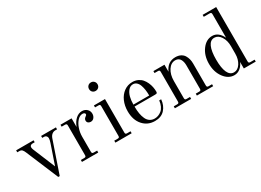

<svg xmlns="http://www.w3.org/2000/svg" viewBox="-27 -1369 2767 2039"><g transform="rotate(-30 1357.0 -350.0)"><path d="M505.9 -456.1V-432.1H482.9Q461.4 -432.1 442.9 -417.5Q424.3 -402.8 414.1 -373L282.2 12.2H264.2L99.1 -381.8Q88.9 -406.7 77.4 -419.4Q65.9 -432.1 44.9 -432.1H18.1V-456.1H231.9V-432.1H204.1Q191.4 -432.1 181.6 -425Q171.9 -418 171.9 -403.8Q171.9 -392.1 178.2 -375L291 -102.1L373 -341.8Q383.8 -373 383.8 -395Q383.8 -410.2 373.8 -421.1Q363.8 -432.1 348.1 -432.1H324.2V-456.1Z M697.8 -456.1V-350.1Q719.7 -406.7 754.4 -437.3Q789.1 -467.8 830.1 -467.8Q866.2 -467.8 890.1 -445.3Q914.1 -422.9 914.1 -389.2Q914.1 -362.3 898.7 -342Q883.3 -321.8 856.9 -321.8Q839.4 -321.8 826.7 -332Q814 -342.3 814 -360.8Q814 -381.8 834 -396Q852.1 -407.2 852.1 -418.9Q852.1 -428.7 843.3 -434.3Q834.5 -439.9 820.8 -439.9Q788.6 -439.9 760 -409.7Q731.4 -379.4 714.6 -331.3Q697.8 -283.2 697.8 -231.9V-45.9Q697.8 -33.7 702.6 -28.8Q707.5 -23.9 719.7 -23.9H761.7V0H562V-23.9H604Q616.2 -23.9 621.1 -28.8Q626 -33.7 626 -45.9V-410.2Q626 -422.4 621.1 -427.2Q616.2 -432.1 604 -432.1H562V-456.1Z M1028.3 -669.2Q1043 -684.1 1065.4 -684.1Q1087.9 -684.1 1102.8 -669.2Q1117.7 -654.3 1117.7 -631.8Q1117.7 -609.4 1102.8 -594.7Q1087.9 -580.1 1065.4 -580.1Q1043 -580.1 1028.3 -594.7Q1013.7 -609.4 1013.7 -631.8Q1013.7 -654.3 1028.3 -669.2ZM1107.4 -456.1V-45.9Q1107.4 -33.7 1112.3 -28.8Q1117.2 -23.9 1129.4 -23.9H1171.4V0H971.7V-23.9H1013.7Q1025.9 -23.9 1030.8 -28.8Q1035.6 -33.7 1035.6 -45.9V-410.2Q1035.6 -422.4 1030.8 -427.2Q1025.9 -432.1 1013.7 -432.1H971.7V-456.1Z M1441.9 -443.8Q1408.7 -443.8 1384.8 -416Q1360.8 -388.2 1350.1 -346.2Q1339.4 -304.2 1339.4 -253.9H1533.2Q1533.2 -290.5 1528.8 -322.3Q1524.4 -354 1514.4 -382.3Q1504.4 -410.6 1485.8 -427.2Q1467.3 -443.8 1441.9 -443.8ZM1448.2 -467.8Q1484.4 -467.8 1514.2 -453.9Q1543.9 -439.9 1563 -417.7Q1582 -395.5 1595 -366.5Q1607.9 -337.4 1613.5 -309.1Q1619.1 -280.8 1619.1 -252.9Q1619.1 -238.8 1613.8 -234.4Q1608.4 -230 1587.9 -230H1339.4Q1339.4 -182.1 1345.9 -144Q1352.5 -106 1366.5 -75.7Q1380.4 -45.4 1405 -28.8Q1429.7 -12.2 1462.9 -12.2Q1485.4 -12.2 1506.6 -20Q1527.8 -27.8 1547.6 -43.7Q1567.4 -59.6 1581.3 -88.6Q1595.2 -117.7 1599.1 -155.8H1623Q1616.7 -83 1573.7 -35.4Q1530.8 12.2 1453.1 12.2Q1363.8 12.2 1307.4 -51.8Q1251 -115.7 1251 -221.2Q1251 -290 1275.6 -346.2Q1300.3 -402.3 1345.5 -435.1Q1390.6 -467.8 1448.2 -467.8Z M1701.2 -456.1H1836.9V-370.1Q1879.9 -467.8 1975.1 -467.8Q2012.2 -467.8 2039.3 -453.9Q2066.4 -439.9 2080.3 -416.7Q2094.2 -393.6 2100.6 -368.4Q2106.9 -343.3 2106.9 -314.9V-45.9Q2106.9 -33.7 2111.8 -28.8Q2116.7 -23.9 2128.9 -23.9H2170.9V0H1971.2V-23.9H2013.2Q2025.4 -23.9 2030.3 -28.8Q2035.2 -33.7 2035.2 -45.9V-334Q2035.2 -353.5 2031.7 -370.6Q2028.3 -387.7 2020.3 -404.1Q2012.2 -420.4 1996.6 -430.2Q1981 -439.9 1959 -439.9Q1905.8 -439.9 1871.3 -387.2Q1836.9 -334.5 1836.9 -255.9V-45.9Q1836.9 -33.7 1841.8 -28.8Q1846.7 -23.9 1858.9 -23.9H1900.9V0H1701.2V-23.9H1743.2Q1755.4 -23.9 1760.3 -28.8Q1765.1 -33.7 1765.1 -45.9V-410.2Q1765.1 -422.4 1760.3 -427.2Q1755.4 -432.1 1743.2 -432.1H1701.2Z M2437.5 -439.9Q2388.2 -439.9 2363.5 -385Q2338.9 -330.1 2338.9 -228Q2338.9 -126 2363.5 -71Q2388.2 -16.1 2437.5 -16.1Q2483.9 -16.1 2515.4 -64.5Q2546.9 -112.8 2546.9 -182.1V-273.9Q2546.9 -343.3 2515.4 -391.6Q2483.9 -439.9 2437.5 -439.9ZM2546.9 -377V-666Q2546.9 -678.2 2541.7 -683.1Q2536.6 -688 2524.4 -688H2452.6V-711.9H2618.7V-45.9Q2618.7 -33.7 2623.5 -28.8Q2628.4 -23.9 2640.6 -23.9H2692.9V0H2546.9V-80.1Q2531.7 -41 2499.5 -14.4Q2467.3 12.2 2426.8 12.2Q2354 12.2 2302.2 -57.4Q2250.5 -127 2250.5 -228Q2250.5 -329.1 2302.2 -398.4Q2354 -467.8 2426.8 -467.8Q2503.4 -467.8 2546.9 -377Z"/></g></svg>

Font: Flanker Steampunk
Style: Regular
Weight: 400
Designer: Alexey Kryukov, Leonardo Di Lena
Foundry: Alexey Kryukov, Leonardo Di Lena
Version: 1.210